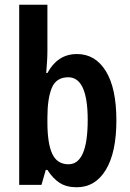

<svg xmlns="http://www.w3.org/2000/svg" viewBox="-20 -780 549 810"><path d="M180 -760V-566Q180 -545 178.5 -521Q177 -497 175 -472H180Q201 -511 232 -531.5Q263 -552 305 -552Q382 -552 426.5 -480Q471 -408 471 -272Q471 -137 426.5 -63.5Q382 10 304 10Q261 10 232.5 -8Q204 -26 180 -63H173L155 0H61V-760ZM268 -454Q217 -454 198.5 -409Q180 -364 180 -284V-264Q180 -175 200.5 -131Q221 -87 269 -87Q350 -87 350 -274Q350 -454 268 -454Z"/></svg>

Font: Avrile Sans Condensed SemiBold
Style: Regular
Weight: 600
Width: 3
Designer: Monotype Design Team
Foundry: Monotype Imaging Inc.
Version: Version 2.001;September 10, 2019;FontCreator 11.5.0.2425 64-